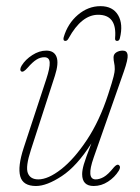

<svg xmlns="http://www.w3.org/2000/svg" viewBox="-20 -597 455 624"><path d="M367 -60Q373.5 -54.5 366 -42Q353 -21 331.2 -6.8Q309.5 7.5 284.5 7.5Q247 7.5 247 -31Q247 -44 252.5 -63Q258 -82 277 -131Q230 -57 181 -24.8Q132 7.5 97 7.5Q54.5 7.5 45.8 -24Q37 -55.5 57 -116.5L130.5 -340Q142.5 -376.5 141.5 -393.8Q140.5 -411 124 -411Q111 -411 98.5 -403.2Q86 -395.5 69.5 -376.5Q55.5 -360.5 49 -365Q45.5 -367.5 46.2 -373Q47 -378.5 50.5 -384Q62.5 -403.5 85 -418Q107.5 -432.5 130.5 -432.5Q156 -432.5 163.8 -412Q171.5 -391.5 158.5 -351L80.5 -110Q62.5 -55 70.5 -34.5Q78.5 -14 104.5 -14Q136.5 -14 178.8 -47Q221 -80 262.2 -142Q303.5 -204 331.5 -290Q345.5 -333 349.2 -348.5Q353 -364 353 -372Q353 -384 351 -392.5Q349 -401 349 -410.5Q349 -421 358 -426.8Q367 -432.5 379 -432.5Q393 -432.5 394.8 -418.5Q396.5 -404.5 382.5 -364.5L284.5 -85Q259.5 -14 291 -14Q303.5 -14 317.2 -21.8Q331 -29.5 349.5 -52.5Q360.5 -65.5 367 -60ZM299 -549Q245 -549 203 -472.5Q198.5 -464 192.5 -464Q184 -464 187 -476Q200 -520.5 233.2 -548.8Q266.5 -577 306.5 -577Q346.5 -577 363.8 -547.8Q381 -518.5 369.5 -472.5Q367.5 -464 360.5 -464Q353.5 -464 354 -472.5Q361 -549 299 -549Z"/></svg>

Font: Fraunces 144pt S100 Thin
Style: Italic
Weight: 100
Italic angle: -16°
Version: Version 1.000; ttfautohint (v1.8.3)